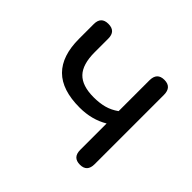

<svg xmlns="http://www.w3.org/2000/svg" viewBox="-124 -645 803 803"><g transform="rotate(45 277.0 -243.5)"><path d="M433 7Q390 7 390 -38V-194Q335 -161 263 -161Q159 -161 108.5 -211.5Q58 -262 58 -363V-450Q58 -494 101 -494Q144 -494 144 -450V-369Q144 -298 175 -265.5Q206 -233 274 -233Q309 -233 336.5 -240.5Q364 -248 389 -266V-448Q389 -494 432 -494Q475 -494 475 -448V-38Q475 7 433 7Z"/></g></svg>

Font: Chiron GoRound TC N
Style: Regular
Weight: 350
Designer: Ryoko NISHIZUKA 西塚涼子 (kana, bopomofo & ideographs); Paul D. Hunt (Latin, Greek & Cyrillic); Sandoll Communications 산돌커뮤니
Foundry: Adobe
Version: Version 1.000;hotconv 1.1.1;makeotfexe 2.6.0